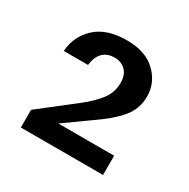

<svg xmlns="http://www.w3.org/2000/svg" viewBox="-94 -799 529 536"><g transform="rotate(30 170.0 -531.5)"><path d="M36 -352V-409L150 -498Q178 -520 196.5 -544Q215 -568 215 -599Q215 -625 201 -638.5Q187 -652 166 -652Q118 -652 111 -597H33Q36 -645 71 -678Q106 -711 172 -711Q232 -711 265 -679Q298 -647 298 -603Q298 -563 273 -533Q248 -503 198 -469L121 -414H301V-352Z"/></g></svg>

Font: DM Sans Medium
Style: Regular
Weight: 500
Designer: Colophon Foundry, Jonny Pinhorn
Foundry: Colophon Foundry
Version: Version 4.004; ttfautohint (v1.8.4.7-5d5b)